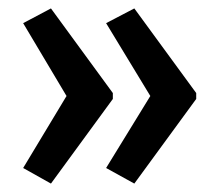

<svg xmlns="http://www.w3.org/2000/svg" viewBox="-20 -495 518 456"><path d="M446 -260V-274L299 -475L232 -440L337 -267L232 -96L299 -59ZM248 -260V-274L101 -475L35 -440L138 -267L35 -96L101 -59Z"/></svg>

Font: Noto Sans Myanmar ExtraCondensed Medium
Style: Regular
Weight: 500
Width: 2
Designer: Monotype Design Team
Foundry: Monotype Imaging Inc.
Version: Version 2.107